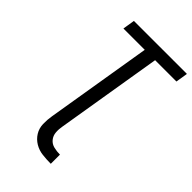

<svg xmlns="http://www.w3.org/2000/svg" viewBox="-276 -830 1127 1127"><g transform="rotate(45 288.0 -266.0)"><path d="M381 203V127Q355 127 330 121Q305 115 289.5 96Q274 77 272 51.5Q270 26 275 0L384 -660H561L573 -735H133L121 -660H298L189 0Q183 35 184 70Q185 105 202.5 133Q220 161 248.5 178Q277 195 311.5 199Q346 203 381 203Z"/></g></svg>

Font: Iosevka Sparkle Oblique
Style: Regular
Weight: 400
Italic angle: -9°
Designer: Belleve Invis
Foundry: Belleve Invis
Version: Version 4.5.0; ttfautohint (v1.8.3)